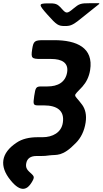

<svg xmlns="http://www.w3.org/2000/svg" viewBox="-40 -961 638 1195"><path d="M351 -197C342 -136 287 -107 225 -107H195C143 -107 98 -97 63 -73C-35 -8 -45 74 25 160C92 244 132 215 156 176C180 137 173 137 140 106C128 95 119 80 123 57C128 25 151 10 186 10H214C232 10 251 9 268 6C313 0 347 17 432 -71C463 -102 485 -145 493 -199C500 -245 491 -281 472 -308C417 -383 409 -352 473 -422C497 -449 514 -482 521 -525C543 -664 438 -711 297 -711H233C175 -711 168 -706 160 -653C152 -599 157 -594 215 -594H279C344 -594 387 -571 378 -512C368 -449 320 -423 255 -423H219C185 -423 181 -418 173 -364C165 -310 167 -305 199 -305H234C314 -305 363 -273 351 -197ZM344 -907C316 -938 308 -941 254 -940C199 -939 199 -933 256 -869C313 -805 323 -799 364 -799C404 -799 415 -805 492 -868L577 -936L578 -941H518C463 -941 453 -938 416 -907C378 -875 372 -875 344 -907Z"/></svg>

Font: Asimov Print
Style: AIt
Weight: 500
Designer: Google
Version: Version 2.000980: 2014